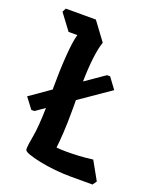

<svg xmlns="http://www.w3.org/2000/svg" viewBox="-140 -710 615 761"><g transform="rotate(20 167.5 -329.5)"><path d="M251 -20Q219 -20 184 -23.5Q149 -27 118 -33.5Q87 -40 68 -47Q49 -54 49 -62Q49 -80 56.5 -120Q64 -160 66 -242L27 -215H14L-20 -260L66 -320V-329Q66 -398 70.5 -461.5Q75 -525 84 -556H47L-3 -623L5 -639H132L189 -562Q180 -537 174.5 -493Q169 -449 168 -391L249 -447H262L296 -401L167 -312V-270Q167 -213 164.5 -173.5Q162 -134 159 -109Q177 -107 201 -107Q228 -107 254.5 -108.5Q281 -110 312 -114L355 -37L343 -20Z"/></g></svg>

Font: Jaini Purva
Style: Regular
Weight: 400
Designer: Maithili Shingre, Girish Dalvi (Devanagari), Taresh Vohra (Latin)
Foundry: Ek Type
Version: Version 2.000; ttfautohint (v1.8.4.7-5d5b)